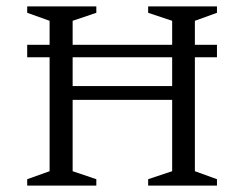

<svg xmlns="http://www.w3.org/2000/svg" viewBox="-20 -580 763 600"><path d="M65 0V-20L135 -45V-401H65V-440H135V-515L65 -540V-560H281V-540L207 -515V-440H518V-515L443 -540V-560H658V-540L589 -515V-440H658V-401H589V-45L658 -20V0H443V-20L518 -45V-268H207V-45L281 -20V0ZM207 -311H518V-401H207Z"/></svg>

Font: Spectral SC Light
Style: Regular
Weight: 300
Designer: Jean-Baptiste Levee
Foundry: Production Type
Version: Version 2.001